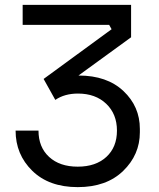

<svg xmlns="http://www.w3.org/2000/svg" viewBox="-20 -750 654 788"><path d="M44 -214H138Q138 -146 181.5 -106Q225 -66 299 -66Q373 -66 416.5 -106Q460 -146 460 -214Q460 -282 416 -324Q372 -366 300 -366Q245 -366 207 -340L159 -426L438 -630L428 -648H73V-730H518V-597L302 -440H303Q419 -440 486.5 -376.5Q554 -313 554 -221V-207Q554 -115 485.5 -48.5Q417 18 299 18Q181 18 112.5 -49Q44 -116 44 -214Z"/></svg>

Font: Cazoo Sans
Style: Regular
Weight: 400
Designer: Jonathan Barnbrook, Julián Moncada
Foundry: Barnbrook Fonts
Version: Version 2.000;Glyphs 3.3 (3337)